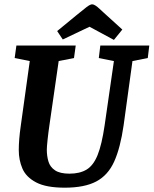

<svg xmlns="http://www.w3.org/2000/svg" viewBox="-20 -859 712 890"><path d="M118 -576 48 -590 56 -648H331L323 -590L252 -576L209 -278Q204 -244 200.5 -211Q197 -178 197 -165Q197 -136 204.5 -110.5Q212 -85 235 -69.5Q258 -54 302 -54Q350 -54 381.5 -73Q413 -92 432.5 -140.5Q452 -189 465 -278L508 -576L438 -590L445 -648H672L665 -590L594 -576L553 -278Q538 -174 509.5 -110.5Q481 -47 426.5 -18Q372 11 280 11Q194 11 147.5 -13.5Q101 -38 84 -77.5Q67 -117 67 -163Q67 -211 76 -274ZM245 -715 335 -789Q363 -812 380.5 -825.5Q398 -839 407 -839Q414 -839 423 -833Q432 -827 441 -818.5Q450 -810 460 -801L547 -722L508 -674L395 -735L271 -676Z"/></svg>

Font: Faustina VF Beta
Style: Italic
Weight: 400
Italic angle: -8°
Designer: Alfonso Garcia
Foundry: Omnibus-Type
Version: Version 1.006